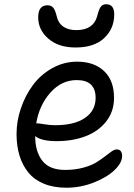

<svg xmlns="http://www.w3.org/2000/svg" viewBox="-20 -834 632 906"><path d="M336.9 -609.9Q255.9 -609.9 208 -651.6Q160.2 -693.4 160.2 -752Q160.2 -809.1 204.1 -809.1Q221.2 -809.1 231 -797.9Q240.7 -786.6 248 -755.9Q255.4 -724.1 279.3 -708Q303.2 -691.9 339.8 -691.9Q419.4 -691.9 438 -755.9Q446.3 -789.6 455.3 -801.8Q464.4 -814 481 -814Q519 -814 519 -766.1Q519 -698.7 471.7 -654.3Q424.3 -609.9 336.9 -609.9ZM293 51.8Q232.9 51.8 187.3 33Q141.6 14.2 113.8 -20Q85.9 -54.2 72 -99.9Q58.1 -145.5 58.1 -202.1Q58.1 -262.7 78.6 -323Q99.1 -383.3 135.3 -432.4Q171.4 -481.4 226.3 -512.2Q281.2 -543 344.2 -543Q423.8 -543 470.9 -498.8Q518.1 -454.6 518.1 -372.1Q518.1 -308.6 481.7 -261.7Q445.3 -214.8 384.5 -191.4Q323.7 -168 247.1 -168Q174.8 -168 146 -191.9Q146 -118.7 179.7 -75.4Q213.4 -32.2 287.1 -32.2Q332.5 -32.2 370.6 -42.2Q408.7 -52.2 432.1 -66.4Q455.6 -80.6 473.6 -94.7Q491.7 -108.9 505.9 -118.9Q520 -128.9 530.8 -128.9Q556.2 -128.9 556.2 -97.2Q556.2 -65.9 520.5 -31.5Q484.9 2.9 422.6 27.3Q360.4 51.8 293 51.8ZM155.8 -252Q162.6 -252 189.7 -247.6Q216.8 -243.2 240.2 -243.2Q331.1 -243.2 381.1 -277.6Q431.2 -312 431.2 -372.1Q431.2 -456.1 341.8 -456.1Q270.5 -456.1 218 -397.2Q165.5 -338.4 150.9 -252Z"/></svg>

Font: Shantell Sans Irregular
Style: Regular
Weight: 400
Designer: Stephen Nixon, Anya Danilova, Shantell Martin
Foundry: Arrow Type
Version: Version 1.006;[9816181b4]